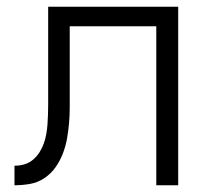

<svg xmlns="http://www.w3.org/2000/svg" viewBox="-20 -550 640 570"><path d="M23 0V-58Q38 -58 52 -62Q66 -66 77.5 -75.5Q89 -85 97 -97.5Q105 -110 110 -124Q115 -138 117.5 -152.5Q120 -167 121 -181.5Q122 -196 122.5 -211Q123 -226 123 -241Q123 -251 123 -262Q123 -273 123 -283V-530H509V0H444V-472H187V-283Q187 -282 187 -282Q187 -282 187 -281V-277Q187 -254 187 -231Q187 -208 185 -184.5Q183 -161 179 -138.5Q175 -116 166.5 -94Q158 -72 144.5 -53Q131 -34 111.5 -21Q92 -8 69 -4Q46 0 23 0Z"/></svg>

Font: Iosevka Curly Light Extended
Style: Regular
Weight: 300
Width: 7
Monospace: yes
Designer: Belleve Invis
Foundry: Belleve Invis
Version: Version 11.1.0; ttfautohint (v1.8.3)